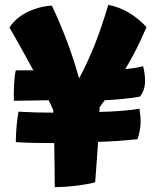

<svg xmlns="http://www.w3.org/2000/svg" viewBox="-20 -717 641 789"><path d="M371 32Q343 40 294.5 46Q246 52 205 52Q205 22 204.5 -14.5Q204 -51 203 -129Q152 -129 113 -130Q74 -131 45 -133Q45 -165 48.5 -202Q52 -239 56 -258Q91 -256 127.5 -255Q164 -254 199 -254V-264Q192 -280 188 -288.5Q184 -297 180 -305Q112 -304 85 -303.5Q58 -303 37 -303Q36 -337 38 -372.5Q40 -408 45 -428H117Q91 -476 66 -521Q41 -566 19 -604Q35 -629 60.5 -648Q86 -667 117 -678Q140 -686 157.5 -689.5Q175 -693 193 -694Q226 -625 255 -548Q284 -471 305 -395Q341 -462 369.5 -534Q398 -606 425 -697Q468 -689 507.5 -666Q547 -643 582 -606Q562 -558 541 -516.5Q520 -475 495 -433Q517 -435 535 -438Q553 -441 568 -445Q572 -429 574 -414.5Q576 -400 576 -384Q576 -365 571 -349.5Q566 -334 555 -320Q522 -314 485.5 -310.5Q449 -307 410 -305Q405 -298 399.5 -290.5Q394 -283 389 -275Q389 -268 389 -264Q389 -260 388 -257Q436 -258 479.5 -261.5Q523 -265 553 -270Q555 -256 556.5 -243Q558 -230 558 -219Q558 -201 554.5 -181.5Q551 -162 545 -145Q507 -141 465.5 -138Q424 -135 383 -134Q379 -80 376.5 -40Q374 0 371 32Z"/></svg>

Font: Atma
Style: Bold
Weight: 700
Designer: Gregori Vincens, Jeremie Hornus, Riccardo Olocco, Yoann Minet.
Foundry: black foundry
Version: Version 1.102;PS 1.100;hotconv 1.0.86;makeotf.lib2.5.63406